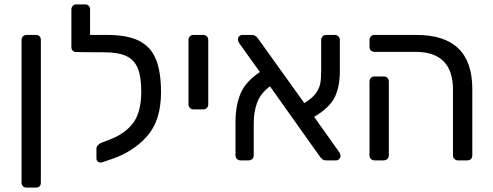

<svg xmlns="http://www.w3.org/2000/svg" viewBox="-20 -730 2242 874"><path d="M78 101V-548Q78 -558 84.5 -564.5Q91 -571 101 -571H143Q154 -571 160 -565Q166 -559 166 -548V101Q166 112 160 118Q154 124 143 124H101Q91 124 84.5 117.5Q78 111 78 101Z M713 -310Q713 -182 650 -110.5Q587 -39 486 -5L444 9Q442 10 437 10Q430 10 424.5 5Q419 0 419 -9V-53Q419 -61 425 -68.5Q431 -76 441 -80L480 -95Q549 -121 586 -170Q623 -219 623 -314Q623 -381 607 -419.5Q591 -458 554.5 -475Q518 -492 454 -492H423H420L328 -493Q318 -493 311.5 -499Q305 -505 305 -515V-687Q305 -697 311.5 -703.5Q318 -710 328 -710H368Q378 -710 384 -703.5Q390 -697 390 -687V-571H447H467Q558 -571 611.5 -545Q665 -519 689 -462Q713 -405 713 -310Z M838 -255V-548Q838 -558 844.5 -564.5Q851 -571 861 -571H905Q915 -571 921.5 -564.5Q928 -558 928 -548V-255Q928 -245 921.5 -238.5Q915 -232 905 -232H861Q851 -232 844.5 -238.5Q838 -245 838 -255Z M1530 -20Q1530 -12 1524 -6Q1518 0 1510 0H1465Q1452 0 1445 -7.5Q1438 -15 1437 -16L1209 -337Q1166 -305 1150.5 -263Q1135 -221 1135 -170V-23Q1135 -13 1128.5 -6.5Q1122 0 1112 0H1075Q1065 0 1058.5 -6.5Q1052 -13 1052 -23V-174Q1052 -248 1074.5 -303Q1097 -358 1163 -402L1070 -532Q1063 -543 1063 -551Q1063 -559 1069 -565Q1075 -571 1083 -571H1127Q1143 -571 1155 -554L1365 -261Q1401 -282 1417.5 -305Q1434 -328 1438 -350.5Q1442 -373 1442 -409V-548Q1442 -558 1448.5 -564.5Q1455 -571 1465 -571H1504Q1514 -571 1520.5 -564.5Q1527 -558 1527 -548V-405Q1527 -336 1504 -288Q1481 -240 1410 -198L1523 -39Q1530 -30 1530 -20Z M2042 -23V-322Q2042 -494 1871 -494H1685Q1675 -494 1668.5 -500Q1662 -506 1662 -516V-548Q1662 -558 1668.5 -564.5Q1675 -571 1685 -571H1876Q2130 -571 2130 -325V-23Q2130 -13 2124 -6.5Q2118 0 2108 0H2065Q2055 0 2048.5 -6.5Q2042 -13 2042 -23ZM1662 -23V-359Q1662 -369 1668.5 -375.5Q1675 -382 1685 -382H1727Q1737 -382 1743.5 -375.5Q1750 -369 1750 -359V-23Q1750 -13 1743.5 -6.5Q1737 0 1727 0H1685Q1675 0 1668.5 -6.5Q1662 -13 1662 -23Z"/></svg>

Font: Contemporary
Style: Regular
Weight: 400
Designer: Victor Tran
Foundry: Victor Tran
Version: Version 1.100